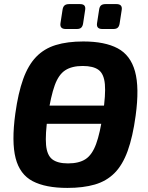

<svg xmlns="http://www.w3.org/2000/svg" viewBox="-20 -907 723 940"><path d="M94 -301V-390H577V-301ZM388 -704Q493 -704 556 -670.5Q619 -637 641 -557.5Q663 -478 644 -340Q630 -237 605 -168Q580 -99 540.5 -59.5Q501 -20 444 -3.5Q387 13 310 13Q203 13 140 -20Q77 -53 56.5 -132.5Q36 -212 55 -351Q69 -452 93.5 -520Q118 -588 157 -628.5Q196 -669 253 -686.5Q310 -704 388 -704ZM385 -584Q332 -584 299.5 -563Q267 -542 248 -489.5Q229 -437 214 -340Q201 -248 205.5 -197.5Q210 -147 236 -127Q262 -107 313 -107Q367 -107 399 -128Q431 -149 450.5 -202Q470 -255 484 -351Q498 -444 493.5 -494.5Q489 -545 463 -564.5Q437 -584 385 -584ZM371 -887Q387 -887 393 -880Q399 -873 397 -859L387 -793Q385 -779 378 -772Q371 -765 356 -765H302Q272 -765 276 -793L286 -858Q288 -873 295.5 -880Q303 -887 319 -887ZM550 -887Q565 -887 571.5 -880Q578 -873 576 -859L566 -794Q564 -779 557 -772Q550 -765 535 -765H481Q451 -765 455 -793L465 -858Q467 -874 474.5 -880.5Q482 -887 497 -887Z"/></svg>

Font: Exo 2
Style: Bold Italic
Weight: 700
Italic angle: -8°
Designer: Natanael Gama
Foundry: Natanael Gama
Version: Version 2.010